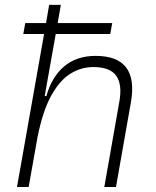

<svg xmlns="http://www.w3.org/2000/svg" viewBox="-20 -752 626 772"><path d="M399.4 0 460 -344.2Q472.2 -413.1 447 -447.8Q421.9 -482.4 355 -482.4Q306.2 -482.4 262.9 -455.6Q219.7 -428.7 185.8 -367.2Q151.9 -305.7 130.9 -200.7L95.2 0H48.3L157.2 -615.2H73.7L81.5 -659.2H165L177.7 -732.4H224.6L211.9 -659.2H431.2L423.3 -615.2H204.1L159.7 -365.7H166.5Q188 -442.9 238 -485.1Q288.1 -527.3 364.7 -527.3Q539.1 -527.3 506.3 -340.3L446.3 0Z"/></svg>

Font: Cascadia Mono ExtraLight
Style: Italic
Weight: 200
Italic angle: -10°
Monospace: yes
Designer: Aaron Bell
Foundry: Saja Typeworks
Version: Version 2404.023; ttfautohint (v1.8.4)